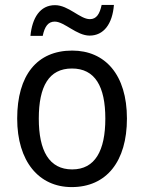

<svg xmlns="http://www.w3.org/2000/svg" viewBox="-20 -752 586 782"><path d="M104 -606H154C162 -644 176 -664 203 -664C242 -664 292 -607 345 -607C402 -607 438 -654 444 -732H394C386 -695 373 -674 346 -674C306 -674 259 -731 204 -731C143 -731 111 -679 104 -606ZM497 -269C497 -448 408 -546 274 -546C131 -546 50 -446 50 -269C50 -95 138 10 272 10C414 10 497 -95 497 -269ZM138 -269C138 -400 179 -473 273 -473C367 -473 409 -400 409 -269C409 -138 367 -62 274 -62C180 -62 138 -138 138 -269Z"/></svg>

Font: Noto Sans Lao SemiCondensed
Style: Regular
Weight: 400
Width: 4
Designer: Monotype Design Team
Foundry: Monotype Imaging Inc.
Version: Version 2.003